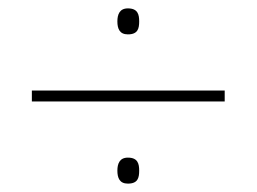

<svg xmlns="http://www.w3.org/2000/svg" viewBox="-20 -648 612 458"><path d="M285 -566C309 -566 312 -580 312 -597C312 -613 309 -628 285 -628C265 -628 260 -613 260 -597C260 -580 265 -566 285 -566ZM56 -406H516V-432H56ZM285 -210C309 -210 312 -224 312 -241C312 -257 309 -272 285 -272C265 -272 260 -257 260 -241C260 -224 265 -210 285 -210Z"/></svg>

Font: Noto Sans Telugu UI Thin
Style: Regular
Weight: 100
Designer: Jelle Bosma - Monotype Design Team
Foundry: Monotype Imaging Inc.
Version: Version 2.005